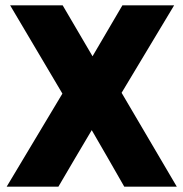

<svg xmlns="http://www.w3.org/2000/svg" viewBox="-20 -700 688 720"><path d="M18 -680Q67 -680 116.5 -680Q166 -680 215 -680Q243 -633 271 -584.5Q299 -536 327 -489Q355 -536 383 -584.5Q411 -633 439 -680Q487 -680 536 -680Q585 -680 633 -680Q584 -599 534.5 -516Q485 -433 436 -352Q487 -265 539.5 -176Q592 -87 643 0Q594 0 544.5 0Q495 0 446 0Q416 -53 385 -106.5Q354 -160 324 -212Q293 -160 261.5 -106.5Q230 -53 199 0Q151 0 102 0Q53 0 5 0Q57 -86 109.5 -174.5Q162 -263 214 -349Q165 -431 116 -514.5Q67 -598 18 -680Z"/></svg>

Font: Tilt Warp
Style: Regular
Weight: 400
Designer: Andy Clymer
Foundry: Andy Clymer
Version: Version 1.000